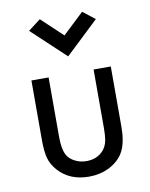

<svg xmlns="http://www.w3.org/2000/svg" viewBox="-78 -714 613 784"><g transform="rotate(-10 229.0 -322.0)"><path d="M135.3 -415.5V-172.9Q135.3 -137.7 140.4 -116.5Q145.5 -95.2 155.5 -83.3Q165.5 -71.3 182.1 -63Q203.1 -52.2 228.5 -52.2Q265.1 -52.2 289.3 -72Q313.5 -91.8 318.8 -126Q321.8 -143.6 321.8 -172.9V-415.5H393.1V-165Q393.1 -104 374.8 -66.7Q356.4 -29.3 311.5 -6.3Q273.4 12.2 228.5 12.2Q148.4 12.2 101.6 -40Q78.6 -65.9 71.3 -94.2Q64 -122.6 64 -165V-415.5ZM229 -486.3 89.8 -616.7 141.1 -655.8 229 -573.2 316.4 -655.8 366.7 -616.7Z"/></g></svg>

Font: NMS Futura Pro Book
Style: Regular
Weight: 400
Designer: Blend3rman
Version: Version 0.1